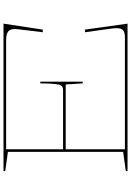

<svg xmlns="http://www.w3.org/2000/svg" viewBox="154 -902 748 1096"><g transform="rotate(-90 528.0 -354.0)"><path d="M100 0V-10L209 -25V-683L100 -698V-708H941L907 -484H892L909 -625Q914 -663 900 -678Q886 -693 847 -693H224V-368H563Q572 -368 579 -371.5Q586 -375 589 -381Q594 -389 597 -419.5Q600 -450 600 -498H610V-256H600L594 -353H224V-15H864Q898 -15 908.5 -31.5Q919 -48 913 -91L892 -243H907L941 0Z"/></g></svg>

Font: Kalnia Expanded Thin
Style: Regular
Weight: 250
Width: 7
Designer: Frida Medrano
Foundry: Frida Medrano
Version: Version 1.105